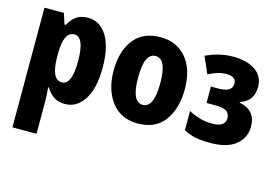

<svg xmlns="http://www.w3.org/2000/svg" viewBox="-101 -771 1757 1223"><g transform="rotate(15 777.0 -159.5)"><path d="M286 -434Q352 -434 352 -275Q352 -118 286 -118Q216 -118 216 -268V-290Q216 -434 286 -434ZM342 -559Q297 -559 267.5 -538.5Q238 -518 216 -478H208L185 -549H57V240H216V26Q216 7 214.5 -15.5Q213 -38 211 -65H216Q236 -31 265.5 -10.5Q295 10 341 10Q418 10 466 -64Q514 -138 514 -274Q514 -411 468 -485Q422 -559 342 -559Z M1055 -276Q1055 -412 990.5 -485.5Q926 -559 822 -559Q706 -559 646 -482Q586 -405 586 -276Q586 -150 647.5 -70Q709 10 820 10Q938 10 996.5 -71Q1055 -152 1055 -276ZM748 -275Q748 -435 821 -435Q894 -435 894 -276Q894 -113 821 -113Q748 -113 748 -275Z M1301 -559Q1209 -559 1121 -517L1169 -407Q1232 -441 1287 -441Q1351 -441 1351 -394Q1351 -338 1259 -338H1211V-230H1268Q1324 -230 1344.5 -214.5Q1365 -199 1365 -170Q1365 -112 1279 -112Q1233 -112 1193.5 -124Q1154 -136 1123 -153V-26Q1160 -7 1199 1.5Q1238 10 1297 10Q1411 10 1467.5 -37Q1524 -84 1524 -157Q1524 -266 1415 -286V-291Q1502 -319 1502 -412Q1502 -485 1445 -522Q1388 -559 1301 -559Z"/></g></svg>

Font: Noto Sans Display SemiCondensed Extra
Style: Regular
Weight: 800
Width: 4
Designer: Monotype Design Team
Foundry: Monotype Imaging Inc.
Version: Version 1.900